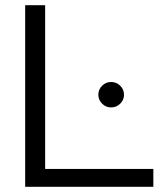

<svg xmlns="http://www.w3.org/2000/svg" viewBox="-20 -720 639 740"><path d="M77 0V-700H154V-69H571V0ZM408 -306Q388 -306 373.5 -320.5Q359 -335 359 -355Q359 -375 373.5 -389.5Q388 -404 408 -404Q429 -404 443.5 -389.5Q458 -375 458 -355Q458 -335 443.5 -320.5Q429 -306 408 -306Z"/></svg>

Font: Red Hat Display
Style: Regular
Weight: 400
Designer: Pentagram / MCKL
Foundry: Pentagram / MCKL
Version: Version 1.003; Red Hat Display